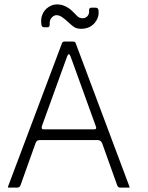

<svg xmlns="http://www.w3.org/2000/svg" viewBox="-20 -855 674 873"><path d="M416 -280 301 -598Q293 -619 285 -598L171 -283Q166 -267 178 -267H409Q421 -267 416 -280ZM142 -205 73 -12Q69 -2 58 -2H19Q14 -2 17 -8L262 -659Q265 -666 273 -666H312Q322 -666 324 -659L568 -8Q571 -2 568 -2H526Q517 -2 513 -12L444 -205Q438 -217 426 -218H160Q147 -218 142 -205ZM349 -724Q328 -724 315.5 -733Q303 -742 290.5 -754Q278 -766 264 -776Q250 -786 237 -786Q223 -786 212 -771Q205 -762 206 -744Q206 -731 196 -731H181Q169 -731 168 -745Q165 -769 172 -787Q181 -810 200 -822.5Q219 -835 238 -835Q260 -835 278 -826Q296 -817 308.5 -804.5Q321 -792 331 -782Q341 -772 356 -772Q372 -772 381 -786Q386 -795 385 -808Q385 -820 395 -820H415Q427 -820 428 -807Q430 -789 424 -773Q415 -751 396 -737.5Q377 -724 349 -724Z"/></svg>

Font: Vivano Light
Style: Regular
Weight: 300
Designer: Joe Prince, Josias Burgherr
Version: Version 2.064;September 19, 2022;FontCreator 14.0.0.2877 64-